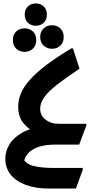

<svg xmlns="http://www.w3.org/2000/svg" viewBox="-20 -842 560 1118"><path d="M11 81Q11 40 34 0.5Q57 -39 107.5 -68.5Q158 -98 239 -108L191 -72Q147 -87 116.5 -124.5Q86 -162 86 -222Q86 -260 102 -298.5Q118 -337 154.5 -378Q191 -419 250.5 -464Q310 -509 395 -560H405L443 -442Q362 -388 311 -348Q260 -308 237 -275Q214 -242 214 -208Q214 -170 245 -145.5Q276 -121 325 -121H483V-112L441 0H304Q238 0 197.5 16Q157 32 138.5 56.5Q120 81 119 109L111 74Q127 111 172 123.5Q217 136 294 136H462V146L422 256H264Q188 256 131 235Q74 214 42.5 175.5Q11 137 11 81ZM189 -692Q161 -692 142.5 -709.5Q124 -727 124 -757Q124 -787 142.5 -804.5Q161 -822 189 -822Q216 -822 234.5 -804.5Q253 -787 253 -757Q253 -727 234.5 -709.5Q216 -692 189 -692ZM283 -558Q254 -558 234 -576.5Q214 -595 214 -627Q214 -658 234 -676.5Q254 -695 283 -695Q312 -695 331.5 -676.5Q351 -658 351 -627Q351 -595 331.5 -576.5Q312 -558 283 -558ZM123 -540Q94 -540 74.5 -558.5Q55 -577 55 -609Q55 -641 74.5 -659Q94 -677 123 -677Q152 -677 171.5 -659Q191 -641 191 -609Q191 -577 171.5 -558.5Q152 -540 123 -540Z"/></svg>

Font: Kufam SemiBold
Style: Italic
Weight: 600
Italic angle: -11°
Designer: Artur Schmal
Foundry: Original Type
Version: Version 1.301; ttfautohint (v1.8.3)